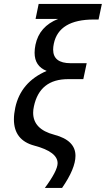

<svg xmlns="http://www.w3.org/2000/svg" viewBox="-20 -747 535 970"><path d="M293.5 202.6H206.5Q271 115.2 271 77.6Q271 20 153.8 -11.2Q50.3 -38.6 50.3 -144Q50.3 -170.9 57.1 -203.1Q85 -332.5 215.8 -388.7Q154.8 -412.6 154.8 -480.5Q154.8 -499 159.2 -521Q178.7 -613.8 273.9 -651.4H159.7L175.3 -727.1H494.6L478 -648.4H454.1Q277.8 -648.4 252 -526.9Q248.5 -510.3 248.5 -496.6Q248.5 -427.7 336.9 -427.7H418L400.9 -347.2H324.2Q180.7 -347.2 151.4 -210Q147.5 -192.9 147.5 -177.2Q147.5 -94.2 254.4 -66.2Q361.3 -38.1 361.3 40Q361.3 104.5 293.5 202.6Z"/></svg>

Font: Cadman
Style: Italic
Weight: 400
Italic angle: -12°
Designer: Paul James MIller
Foundry: High-Logic / Made with FontCreator
Version: Version 2.114;March 28, 2021;FontCreator 13.0.0.2683 64-bit